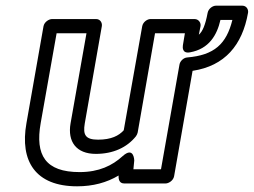

<svg xmlns="http://www.w3.org/2000/svg" viewBox="-20 -620 892 675"><path d="M648 -436C715 -448 743 -497 755 -550H797C776 -465 733 -426 638 -418C625 -417 613 -405 611 -393L546 -25H449L452 -56C452 -56 451 -107 411 -71C375 -38 328 -15 260 -15C140 -15 103 -74 123 -187L179 -503H284L228 -186C217 -122 248 -79 317 -79C377 -79 426 -101 458 -141C461 -145 463 -150 464 -154L525 -503H630L623 -461C622 -454 620 -431 648 -436ZM417 25H562C573 25 589 15 592 0L657 -371C770 -388 832 -461 852 -575C854 -586 847 -600 832 -600H739C728 -600 713 -590 710 -575C702 -532 692 -509 679 -498L685 -528C687 -539 679 -553 664 -553H509C498 -553 483 -543 480 -528L415 -162C398 -143 371 -129 325 -129C281 -129 271 -145 278 -186L338 -528C340 -539 333 -553 318 -553H163C152 -553 136 -543 133 -528L73 -187C49 -53 105 35 251 35C307 35 355 22 397 -3C396 13 401 25 417 25Z"/></svg>

Font: Asimov
Style: WidOuIt
Weight: 500
Designer: Google
Version: Version 2.000980; 2014